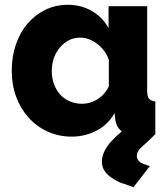

<svg xmlns="http://www.w3.org/2000/svg" viewBox="-20 -560 694 801"><path d="M577 48Q549 71 551 93Q553 113 576 123L605 133L537 221L498 207Q480 203 454 187Q405 158 405 115Q405 73 444 30Q460 12 488 -12Q465 -30 461 -61L458 -88Q430 -39 382 -14.5Q334 10 279.5 10Q225 10 179 -11Q133 -32 99.5 -69Q66 -106 47.5 -156Q29 -206 29 -266Q29 -323 46 -373.5Q63 -424 94.5 -461Q126 -498 169 -519Q212 -540 263 -540Q319 -540 363.5 -514Q408 -488 433 -443V-534H594V-182Q594 -158 601.5 -148.5Q609 -139 628 -137V0Q596 31 577 48ZM434 -200V-311Q419 -352 385 -377.5Q351 -403 315 -403Q288 -403 267 -392Q245 -380 229 -361Q213 -341 204 -316Q196 -291 196 -263Q196 -234 205.5 -208.5Q215 -183 231.5 -165Q248 -147 272 -137Q296 -127 323 -127Q356 -127 387 -146Q418 -166 434 -200Z"/></svg>

Font: Oxford Sans
Style: Regular
Weight: 800
Designer: Matt McInerney, Pablo Impallari, Rodrigo Fuenzalida
Foundry: Matt McInerney, Pablo Impallari, Rodrigo Fuenzalida
Version: Version 3.000g; ttfautohint (v1.5) -l 8 -r 28 -G 28 -x 14 -D